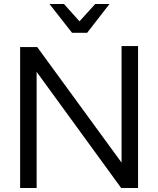

<svg xmlns="http://www.w3.org/2000/svg" viewBox="-20 -934 786 954"><path d="M165 -700H80V0H162V-577L582 0H666V-705H584V-126ZM453 -914 375 -828 298 -914H226L338 -771H413L524 -914Z"/></svg>

Font: Geom Light
Style: Regular
Weight: 300
Version: Version 1.102